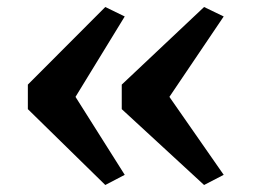

<svg xmlns="http://www.w3.org/2000/svg" viewBox="-20 -572 728 548"><path d="M280.5 -552 336 -525 195.5 -295.5 336 -73 280.5 -44 59.5 -260.5V-330.5ZM562.5 -552 618.5 -525 463.5 -295.5 618.5 -73 562.5 -44 327.5 -260.5V-330.5Z"/></svg>

Font: Merriweather 28pt
Style: Bold
Weight: 700
Version: Version 2.100